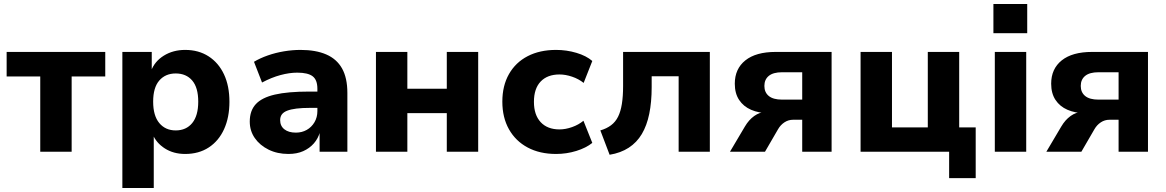

<svg xmlns="http://www.w3.org/2000/svg" viewBox="-20 -754 5796 954"><path d="M180 0V-374H13V-496H503V-374H336V0Z M588 180V-496H734V-400H730Q748 -449 794 -477.5Q840 -506 900 -506Q967 -506 1016.5 -474Q1066 -442 1093 -384.5Q1120 -327 1120 -248Q1120 -171 1093.5 -112.5Q1067 -54 1017.5 -21.5Q968 11 900 11Q842 11 799 -16.5Q756 -44 738 -88H744V180ZM853 -106Q905 -106 935 -142.5Q965 -179 965 -249Q965 -319 935 -354Q905 -389 853 -389Q802 -389 771.5 -354Q741 -319 741 -249Q741 -179 771.5 -142.5Q802 -106 853 -106Z M1413 11Q1358 11 1314.5 -10.5Q1271 -32 1246 -68Q1221 -104 1221 -150Q1221 -204 1251 -236.5Q1281 -269 1345.5 -284Q1410 -299 1516 -299H1575V-218H1520Q1481 -218 1453 -214.5Q1425 -211 1407 -204Q1389 -197 1380.5 -185.5Q1372 -174 1372 -157Q1372 -128 1393 -111.5Q1414 -95 1450 -95Q1480 -95 1504 -108.5Q1528 -122 1542.5 -146.5Q1557 -171 1557 -202V-313Q1557 -357 1533.5 -375Q1510 -393 1457 -393Q1418 -393 1373.5 -381Q1329 -369 1282 -344L1242 -447Q1272 -465 1310.5 -478.5Q1349 -492 1391 -499Q1433 -506 1473 -506Q1549 -506 1601 -483.5Q1653 -461 1679.5 -414Q1706 -367 1706 -292V0H1568V-99H1570Q1561 -66 1539.5 -41.5Q1518 -17 1486.5 -3Q1455 11 1413 11Z M1848 0V-496H2004V-313H2200V-496H2356V0H2200V-192H2004V0Z M2743 11Q2662 11 2602 -21Q2542 -53 2509 -111.5Q2476 -170 2476 -249Q2476 -328 2509 -386Q2542 -444 2602 -475Q2662 -506 2743 -506Q2795 -506 2844 -491.5Q2893 -477 2923 -451L2880 -342Q2855 -362 2822.5 -373Q2790 -384 2760 -384Q2700 -384 2666.5 -349Q2633 -314 2633 -248Q2633 -183 2666.5 -147Q2700 -111 2760 -111Q2790 -111 2822.5 -122.5Q2855 -134 2879 -154L2923 -44Q2892 -19 2843.5 -4Q2795 11 2743 11Z M3009 15 2963 -106Q2994 -115 3016 -131.5Q3038 -148 3051 -174Q3064 -200 3070 -238Q3076 -276 3076 -326V-496H3507V0H3352V-375H3218V-321Q3218 -247 3206 -188.5Q3194 -130 3169 -88Q3144 -46 3104 -20Q3064 6 3009 15Z M3607 0 3681 -125Q3701 -159 3728 -178Q3755 -197 3783 -197H3801V-191Q3750 -192 3712 -208.5Q3674 -225 3652.5 -257.5Q3631 -290 3631 -338Q3631 -412 3683.5 -454Q3736 -496 3834 -496H4112V0H3966V-159H3921Q3897 -159 3877.5 -146Q3858 -133 3846 -112L3781 0ZM3866 -259H3966V-395H3866Q3822 -395 3800 -377Q3778 -359 3778 -327Q3778 -295 3800 -277Q3822 -259 3866 -259Z M4696 131V0H4256V-496H4412V-121H4590V-496H4746V-121H4828V131Z M4916 -589V-734H5084V-589ZM4923 0V-496H5079V0Z M5179 0 5253 -125Q5273 -159 5300 -178Q5327 -197 5355 -197H5373V-191Q5322 -192 5284 -208.5Q5246 -225 5224.5 -257.5Q5203 -290 5203 -338Q5203 -412 5255.5 -454Q5308 -496 5406 -496H5684V0H5538V-159H5493Q5469 -159 5449.5 -146Q5430 -133 5418 -112L5353 0ZM5438 -259H5538V-395H5438Q5394 -395 5372 -377Q5350 -359 5350 -327Q5350 -295 5372 -277Q5394 -259 5438 -259Z"/></svg>

Font: Nunito Sans 10pt ExtraBold
Style: Regular
Weight: 800
Designer: Vernon Adams
Foundry: Vernon Adams
Version: Version 3.101;gftools[0.9.27]